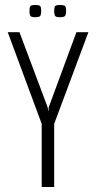

<svg xmlns="http://www.w3.org/2000/svg" viewBox="-20 -749 385 769"><path d="M147 0V-253L11 -620H58L171 -319L173 -305H174L175 -319L286 -620H334L197 -253V0ZM220 -680Q203 -680 200 -686.5Q197 -693 197 -704Q197 -718 200 -723.5Q203 -729 220 -729Q238 -729 241.5 -723.5Q245 -718 245 -704Q245 -693 241.5 -686.5Q238 -680 220 -680ZM121 -680Q104 -680 101 -686.5Q98 -693 98 -704Q98 -718 101 -723.5Q104 -729 121 -729Q139 -729 142 -723.5Q145 -718 145 -704Q145 -693 142 -686.5Q139 -680 121 -680Z"/></svg>

Font: Smooch Sans Thin
Style: Regular
Weight: 400
Version: Version 1.010